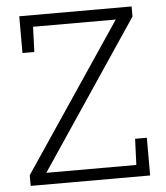

<svg xmlns="http://www.w3.org/2000/svg" viewBox="-52 -757 693 803"><g transform="rotate(-5 295.0 -355.5)"><path d="M545.9 -158.2V0H44.4V-44.9L459.5 -662.1H112.3L108.4 -556.6H58.6V-710.9H530.3V-668.5L114.3 -48.8H492.2L496.6 -158.2Z"/></g></svg>

Font: Battambang Light
Style: Regular
Weight: 300
Designer: Danh Hong
Version: Version 8.002; ttfautohint (v1.8.3)